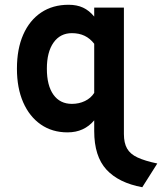

<svg xmlns="http://www.w3.org/2000/svg" viewBox="-20 -543 680 805"><path d="M576.5 242Q477 223.5 426 167.8Q375 112 375 6.5V-38.5Q354 -13.5 326.2 -0.8Q298.5 12 263 12Q199 12 151.2 -21Q103.5 -54 77.2 -114Q51 -174 51 -255Q51 -338 77.5 -398Q104 -458 152.5 -490.5Q201 -523 267.5 -523Q302.5 -523 328.2 -511Q354 -499 375 -473.5V-511H499.5V19Q499.5 56.5 512.8 79.8Q526 103 556.5 117.2Q587 131.5 639.5 142.5ZM281.5 -107.5Q311.5 -107.5 336.2 -119.5Q361 -131.5 375 -153.5V-359.5Q357.5 -382 334.5 -393Q311.5 -404 281.5 -404Q232.5 -404 204.5 -364.5Q176.5 -325 176.5 -255Q176.5 -184.5 204 -146Q231.5 -107.5 281.5 -107.5Z"/></svg>

Font: Undotted
Style: Bold
Weight: 700
Designer: Delve Withrington, Dave Bailey, Thomas Jockin
Foundry: Delve Fonts LLC
Version: Version 4.000